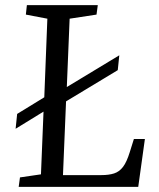

<svg xmlns="http://www.w3.org/2000/svg" viewBox="-20 -730 621 750"><path d="M53 0 58 -37 140 -49 150 -294 41 -227 47 -285 153 -350 165 -657 81 -673 85 -710H362L357 -673L252 -657L241 -390L446 -514L440 -456L238 -334L226 -46H376Q405 -46 425.5 -52.5Q446 -59 460.5 -78Q475 -97 487 -136L503 -187H546L520 0Z"/></svg>

Font: Literata 36pt
Style: Italic
Weight: 400
Italic angle: -2°
Designer: Latin by Veronika Burian and Jose Scaglione. Greek by Irene Vlachou. Cyrillic by Vera Evstafieva
Foundry: TypeTogether
Version: Version 3.002